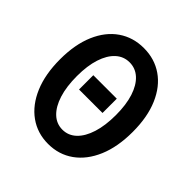

<svg xmlns="http://www.w3.org/2000/svg" viewBox="-180 -807 960 960"><g transform="rotate(45 300.0 -327.0)"><path d="M300 12Q224 12 166 -29.5Q108 -71 75.5 -147.5Q43 -224 43 -330Q43 -435 75.5 -510.5Q108 -586 166 -626Q224 -666 300 -666Q376 -666 434 -626Q492 -586 524.5 -510.5Q557 -435 557 -330Q557 -224 524.5 -147.5Q492 -71 434 -29.5Q376 12 300 12ZM300 -89Q342 -89 373 -118.5Q404 -148 421 -202Q438 -256 438 -330Q438 -403 421 -455.5Q404 -508 373 -536.5Q342 -565 300 -565Q258 -565 227 -536.5Q196 -508 179 -455.5Q162 -403 162 -330Q162 -256 179 -202Q196 -148 227 -118.5Q258 -89 300 -89ZM217 -290V-391H383V-290Z"/></g></svg>

Font: Source Code Pro SemiBold
Style: Regular
Weight: 600
Monospace: yes
Designer: Paul D. Hunt, Teo Tuominen
Foundry: Adobe Systems Incorporated
Version: Version 1.018;hotconv 1.0.116;makeotfexe 2.5.65601